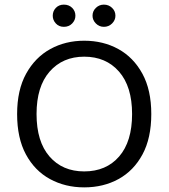

<svg xmlns="http://www.w3.org/2000/svg" viewBox="-20 -797 729 830"><path d="M634 -304Q634 -200 596 -129.5Q558 -59 492.5 -23Q427 13 344 13Q262 13 196 -23Q130 -59 92 -129.5Q54 -200 54 -304Q54 -408 93 -478.5Q132 -549 197.5 -585Q263 -621 344 -621Q426 -621 491.5 -585Q557 -549 595.5 -478.5Q634 -408 634 -304ZM551 -304Q551 -423 494.5 -487.5Q438 -552 344 -552Q251 -552 194.5 -487.5Q138 -423 138 -304Q138 -185 194 -120.5Q250 -56 344 -56Q439 -56 495 -120.5Q551 -185 551 -304ZM306 -729Q306 -710 292 -695.5Q278 -681 256 -681Q235 -681 221.5 -695.5Q208 -710 208 -729Q208 -749 221.5 -763Q235 -777 256 -777Q278 -777 292 -763Q306 -749 306 -729ZM479 -729Q479 -710 464.5 -695.5Q450 -681 429 -681Q409 -681 394.5 -695.5Q380 -710 380 -729Q380 -749 394.5 -763Q409 -777 429 -777Q450 -777 464.5 -763Q479 -749 479 -729Z"/></svg>

Font: Baloo Bhaina 2
Style: Regular
Weight: 400
Designer: Yesha Goshar, Manish Minz, Shuchita Grover and Ek Type
Foundry: Ek Type
Version: Version 1.700